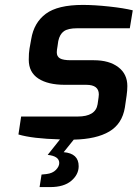

<svg xmlns="http://www.w3.org/2000/svg" viewBox="-20 -562 560 781"><path d="M214 -374Q211 -358 211 -349Q211 -332 224 -324.5Q237 -317 268 -317H362Q424 -317 461 -289Q498 -261 498 -212Q498 -194 495 -173L488 -125Q477 -58 424.5 -27Q372 4 280 6L239 57Q300 62 300 114Q300 148 270 173.5Q240 199 184 199H141L149 148L169 146Q194 143 207.5 129Q221 115 221 101Q221 73 174 68L224 5Q112 2 55 -15L66 -88H296Q369 -88 377 -138L381 -166L382 -178Q382 -217 331 -217H244Q175 -217 136 -242.5Q97 -268 97 -319Q97 -347 100 -364L107 -403Q118 -470 166.5 -506Q215 -542 317 -542Q364 -542 424 -535.5Q484 -529 520 -520L508 -447H294Q257 -447 240 -435Q223 -423 217 -395Z"/></svg>

Font: Exo SemiBold
Style: Italic
Weight: 600
Italic angle: -9°
Designer: Natanael Gama
Foundry: Natanael Gama
Version: Version 1.500; ttfautohint (v1.6)